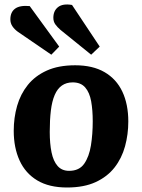

<svg xmlns="http://www.w3.org/2000/svg" viewBox="-20 -818 631 853"><path d="M278 15Q198 15 145.5 -16.5Q93 -48 67 -105Q41 -162 41 -237Q41 -295 56 -347.5Q71 -400 103.5 -440.5Q136 -481 188 -504.5Q240 -528 314 -528Q392 -528 444.5 -497.5Q497 -467 523.5 -411Q550 -355 550 -278Q550 -221 535.5 -168Q521 -115 489 -74Q457 -33 405 -9Q353 15 278 15ZM287 -59Q332 -59 354 -90.5Q376 -122 384 -172Q392 -222 392 -279Q392 -329 385 -368Q378 -407 358.5 -429.5Q339 -452 303 -452Q275 -452 255 -438Q235 -424 223 -396Q211 -368 206 -327Q201 -286 201 -232Q201 -180 209 -141Q217 -102 236 -80.5Q255 -59 287 -59ZM249 -685Q235 -697 226 -709.5Q217 -722 217 -739Q217 -770 238 -786.5Q259 -803 300 -796L423 -611L385 -575ZM59 -677Q44 -688 35 -701.5Q26 -715 26 -732Q26 -764 47 -779.5Q68 -795 112 -791L243 -611L208 -575Z"/></svg>

Font: Literata
Style: Bold Italic
Weight: 700
Italic angle: -2°
Designer: Latin by Veronika Burian and Jose Scaglione. Greek by Irene Vlachou. Cyrillic by Vera Evstafieva
Foundry: TypeTogether
Version: Version 3.103;gftools[0.9.29]